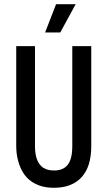

<svg xmlns="http://www.w3.org/2000/svg" viewBox="-20 -879 510 911"><path d="M236 12Q197 12 167.5 1.5Q138 -9 117 -27.5Q96 -46 83 -71.5Q70 -97 63.5 -126Q57 -155 57 -186V-660H146V-185Q146 -146 156.5 -120Q167 -94 187 -82Q207 -70 237 -70Q265 -70 284.5 -82Q304 -94 313.5 -119.5Q323 -145 323 -185V-660H413V-186Q413 -88 367 -38Q321 12 236 12ZM266 -725H194L246 -859H339Z"/></svg>

Font: Bricolage Grotesque 36pt Condensed
Style: Regular
Weight: 400
Width: 3
Designer: Mathieu Triay
Foundry: Atelier Triay
Version: Version 1.001;gftools[0.9.33.dev8+g029e19f]